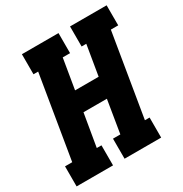

<svg xmlns="http://www.w3.org/2000/svg" viewBox="-170 -865 948 995"><g transform="rotate(-30 303.5 -367.5)"><path d="M3 0V-120H46L128 -615H100V-735H319V-615H275L245 -435H386L416 -615H388V-735H607V-615H563L481 -120H509V0H290V-120H334L366 -315H226L193 -120H221V0Z"/></g></svg>

Font: Iosevka Slab HvExObl
Style: Regular
Weight: 900
Width: 7
Italic angle: -9°
Monospace: yes
Designer: Belleve Invis
Foundry: Belleve Invis
Version: Version 11.1.1; ttfautohint (v1.8.3)